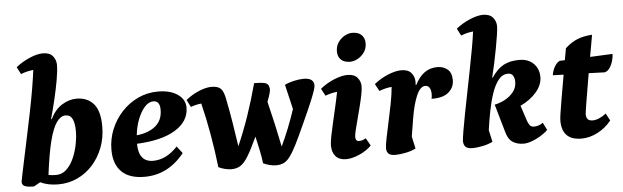

<svg xmlns="http://www.w3.org/2000/svg" viewBox="-48 -904 3526 1086"><g transform="rotate(-5 1715.5 -361.0)"><path d="M105 12Q76 12 57 6Q38 0 38 -20Q38 -24 45.5 -59.5Q53 -95 65 -152Q77 -209 91.5 -277Q106 -345 120 -414.5Q134 -484 144 -544Q154 -604 159 -645Q124 -642 88 -628L67 -669Q104 -698 146.5 -716Q189 -734 221 -734Q259 -734 277 -712.5Q295 -691 295 -663Q295 -629 286 -578Q277 -527 263.5 -469.5Q250 -412 235 -359H239Q265 -412 305.5 -437Q346 -462 388 -462Q449 -462 484.5 -422Q520 -382 520 -293Q520 -228 498.5 -172.5Q477 -117 439.5 -75.5Q402 -34 352 -11Q302 12 244 12Q216 12 190.5 7Q165 2 143 -9ZM318 -373Q291 -373 268 -341.5Q245 -310 226.5 -238.5Q208 -167 193 -46Q213 -42 236 -42Q270 -42 295 -65.5Q320 -89 336.5 -126Q353 -163 361 -204Q369 -245 369 -279Q369 -325 357 -349Q345 -373 318 -373Z M734 12Q648 12 604 -31.5Q560 -75 560 -156Q560 -217 582.5 -272Q605 -327 645 -370Q685 -413 737.5 -437.5Q790 -462 851 -462Q920 -462 962 -433Q1004 -404 1004 -358Q1004 -280 926 -232Q848 -184 707 -178Q708 -74 790 -74Q865 -74 929 -143L960 -103Q868 12 734 12ZM820 -409Q793 -409 770 -383Q747 -357 731 -315.5Q715 -274 710 -226Q778 -233 817.5 -266Q857 -299 857 -358Q857 -409 820 -409Z M1227 12Q1210 12 1190 7Q1170 2 1154 -6Q1143 -101 1126.5 -195Q1110 -289 1089 -373Q1059 -370 1029 -359L1008 -400Q1042 -428 1082.5 -445Q1123 -462 1154 -462Q1192 -462 1208 -445Q1224 -428 1232 -383Q1245 -318 1256 -251Q1267 -184 1277 -114Q1313 -196 1342.5 -282.5Q1372 -369 1397 -462Q1436 -462 1458.5 -456.5Q1481 -451 1483 -420Q1483 -413 1479 -397Q1475 -381 1463 -350Q1479 -286 1493.5 -221Q1508 -156 1521 -91Q1567 -188 1603 -297L1570 -437Q1591 -448 1622 -455Q1653 -462 1678 -462Q1736 -462 1736 -419Q1736 -411 1729.5 -390.5Q1723 -370 1705.5 -328Q1688 -286 1655 -214Q1622 -140 1599.5 -95.5Q1577 -51 1559 -27.5Q1541 -4 1522.5 4Q1504 12 1480 12Q1464 12 1444 7Q1424 2 1408 -6Q1403 -45 1395 -83Q1387 -121 1378 -160Q1344 -86 1321 -49.5Q1298 -13 1276.5 -0.5Q1255 12 1227 12Z M1878 12Q1840 12 1819.5 -10.5Q1799 -33 1799 -73Q1799 -91 1805.5 -124Q1812 -157 1821.5 -198.5Q1831 -240 1841.5 -285Q1852 -330 1860 -372Q1827 -369 1793 -356L1771 -397Q1808 -427 1851 -444.5Q1894 -462 1926 -462Q1965 -462 1983 -440.5Q2001 -419 2001 -391Q2001 -373 1995 -343Q1989 -313 1980 -277.5Q1971 -242 1962 -208Q1953 -174 1946.5 -147.5Q1940 -121 1940 -109Q1940 -84 1960 -84Q1978 -84 1999 -96L2023 -53Q1996 -25 1954 -6.5Q1912 12 1878 12ZM1949 -535Q1915 -535 1897 -552.5Q1879 -570 1879 -599Q1879 -629 1894 -651Q1909 -673 1931 -685Q1953 -697 1974 -697Q2009 -697 2027 -679Q2045 -661 2045 -632Q2045 -602 2029.5 -580.5Q2014 -559 1992 -547Q1970 -535 1949 -535Z M2158 12Q2129 12 2118.5 0.5Q2108 -11 2108 -29Q2108 -47 2116 -86.5Q2124 -126 2135 -176Q2146 -226 2156 -277.5Q2166 -329 2170 -373Q2135 -370 2099 -356L2077 -397Q2114 -427 2157 -444.5Q2200 -462 2232 -462Q2271 -462 2289 -440.5Q2307 -419 2307 -391Q2307 -386 2307 -382Q2307 -378 2306 -372H2310Q2331 -415 2362.5 -438.5Q2394 -462 2437 -462Q2470 -462 2494 -443Q2518 -424 2518 -381Q2518 -340 2486.5 -312.5Q2455 -285 2389 -286Q2391 -293 2391.5 -300Q2392 -307 2392 -313Q2392 -335 2384 -348.5Q2376 -362 2360 -362Q2331 -362 2310 -313.5Q2289 -265 2276 -187L2259 -83L2274 -14Q2249 -1 2215.5 5.5Q2182 12 2158 12Z M2598 12Q2567 12 2556 0Q2545 -12 2545 -33Q2546 -49 2552.5 -89Q2559 -129 2570 -185Q2581 -241 2593.5 -304Q2606 -367 2618.5 -430.5Q2631 -494 2641 -549.5Q2651 -605 2656 -645Q2622 -642 2587 -628L2566 -669Q2603 -698 2645.5 -716Q2688 -734 2720 -734Q2758 -734 2776 -712.5Q2794 -691 2794 -663Q2794 -647 2789 -614.5Q2784 -582 2776.5 -540.5Q2769 -499 2759.5 -455.5Q2750 -412 2741 -375H2744Q2776 -423 2812.5 -442.5Q2849 -462 2901 -462Q2953 -462 2983 -432Q3013 -402 3013 -355Q3013 -311 2978.5 -270.5Q2944 -230 2887 -203L2914 -120Q2920 -102 2928 -90.5Q2936 -79 2953 -79Q2968 -79 2980 -83.5Q2992 -88 3004 -96L3025 -54Q3007 -36 2982 -21Q2957 -6 2931.5 3Q2906 12 2887 12Q2849 12 2823.5 -5Q2798 -22 2787 -65L2742 -222Q2772 -228 2801 -243.5Q2830 -259 2849.5 -283.5Q2869 -308 2869 -341Q2869 -361 2860.5 -375.5Q2852 -390 2832 -390Q2800 -390 2777.5 -361.5Q2755 -333 2739.5 -287Q2724 -241 2713.5 -186.5Q2703 -132 2696 -81L2711 -14Q2685 -1 2652 5.5Q2619 12 2598 12Z M3215 12Q3104 12 3104 -99Q3104 -110 3107.5 -135.5Q3111 -161 3120 -213Q3129 -265 3145 -357L3084 -359Q3088 -387 3101 -408.5Q3114 -430 3130 -437L3159 -438Q3162 -454 3165 -470.5Q3168 -487 3171 -505Q3205 -536 3240.5 -550.5Q3276 -565 3325 -568Q3313 -500 3303 -444L3431 -450Q3431 -434 3425 -412Q3419 -390 3407 -372Q3395 -354 3378 -350L3287 -353Q3268 -242 3259 -186.5Q3250 -131 3250 -123Q3250 -85 3286 -85Q3321 -85 3363 -117L3385 -76Q3352 -35 3306.5 -11.5Q3261 12 3215 12Z"/></g></svg>

Font: Petrona ExtraBold
Style: Italic
Weight: 800
Italic angle: -9°
Designer: Ringo R. Seeber
Foundry: Ringo R. Seeber
Version: Version 2.001; ttfautohint (v1.8.3)